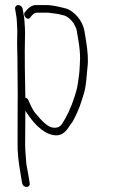

<svg xmlns="http://www.w3.org/2000/svg" viewBox="-20 -564 477 759"><path d="M39.7 -529 44.7 -499C45.7 -493 46.3 -486.2 46.6 -478.5C47.3 -459.1 49 -447.2 48.2 -427C46.5 -384.1 49.3 -354.5 49.2 -298.7C49 -238.1 50.8 -207.6 49.8 -156C49.1 -119.2 50.1 -40.6 49.5 -3.1C48.7 42.3 52.9 72.9 61.3 123L67.4 160C68.9 168.8 76.5 175 84.9 175C93.4 175 98.9 168.8 97.4 160L91.3 123C88.4 105.8 84.5 91.2 83.4 75.5C81 42.5 78.4 20.1 79.5 -20C80.6 -59.5 79.3 -92.4 80.5 -128C80.7 -126.7 81.3 -125 82.3 -123C122.4 -60.3 164.5 -29 203.2 -29C220.7 -29 236.2 -38.7 249.5 -58C254.5 -66.7 260.2 -74.3 265.7 -81C280.6 -106.5 292.9 -134.6 302.6 -165.5C316.5 -209.2 318.7 -212.2 325.7 -297C329.4 -323 327.4 -359 319.8 -405L313.6 -442C306.7 -483.2 271.6 -523.1 236.7 -531.5L215.9 -536.5C198.2 -540.7 178.6 -544 163 -544H122.3C109.3 -544 97.2 -537.7 86.2 -525L79.5 -517C66.7 -505 88.1 -481 97.9 -493L105.2 -502C112.4 -510 119.2 -514 125.6 -514H166.8C175.3 -514 186.1 -511.1 196.7 -510.5C207.6 -509.9 221.7 -505.5 231.3 -503.5C246.4 -500.4 262.3 -485.2 271.8 -471L278.5 -457.5C281 -452.5 282.7 -447.3 283.6 -442L289.8 -405C300.6 -340 295.8 -318.2 293.4 -275C285.2 -210.9 284.8 -214.5 273.5 -178.4C260.9 -138.1 244.1 -103.7 225.9 -75C219.2 -64.3 209.6 -59 197.4 -59C193.6 -59 190.1 -59.3 186.8 -60C169 -63.1 148.1 -82 119.7 -116.7C111.6 -126.4 102.8 -142.9 93.2 -166C90.7 -172.7 86.4 -176.7 80.2 -178C78.8 -219 76.9 -369 78.7 -414.2C79.4 -430.7 79.3 -443.2 78.6 -451.5C77.3 -466.2 77.2 -484.1 74.7 -499L69.7 -529C68.4 -536.9 60.1 -544 52.2 -544C44.3 -544 38.4 -536.9 39.7 -529Z"/></svg>

Font: MewTooHand
Style: CondLta
Weight: 400
Designer: Mew Too, Robert Jablonski
Version: Version 0.77